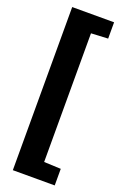

<svg xmlns="http://www.w3.org/2000/svg" viewBox="-209 -956 822 1262"><g transform="rotate(20 202.5 -325.5)"><path d="M62 245V-896H355V-782L237 -776V124L355 129V245Z"/></g></svg>

Font: Farlight84_Sys_V01
Style: Bold
Weight: 700
Designer: Monotype Design Team, Nadine Chahine and Nizar Qandah
Foundry: Monotype Imaging Inc.
Version: Version 2.004;October 31, 2024;FontCreator 14.0.0.2814 64-bi